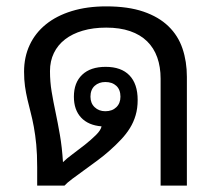

<svg xmlns="http://www.w3.org/2000/svg" viewBox="-20 -580 684 600"><path d="M356.4 -277.8Q356.4 -299.8 343.5 -311.8Q330.6 -323.7 309.1 -323.7Q289.1 -323.7 275.9 -311.8Q262.7 -299.8 262.7 -277.8Q262.7 -257.3 275.9 -244.9Q289.1 -232.4 309.1 -232.4Q330.6 -232.4 343.5 -244.9Q356.4 -257.3 356.4 -277.8ZM297.4 -185.1Q255.9 -188.5 233.4 -212.6Q210.9 -236.8 210.9 -277.8Q210.9 -321.8 236.8 -346.4Q262.7 -371.1 310.1 -371.1Q358.9 -371.1 384.5 -344.5Q410.2 -317.9 410.2 -267.6Q410.2 -241.2 403.8 -219.7Q397.5 -198.2 386 -179.7Q374.5 -161.1 358.6 -144.3Q342.8 -127.4 323.7 -110.4Q305.7 -94.2 283.9 -78.1Q262.2 -62 242.2 -47.6Q222.2 -33.2 205.8 -21Q189.5 -8.8 181.6 0H96.2V-58.1Q96.2 -97.7 93.3 -128.2Q90.3 -158.7 85.7 -183.6Q81.1 -208.5 75.7 -229Q70.3 -249.5 65.7 -269.5Q61 -289.6 58.1 -310.3Q55.2 -331.1 55.2 -356Q55.2 -401.9 72.8 -439.5Q90.3 -477.1 123.5 -503.9Q156.7 -530.8 204.3 -545.4Q252 -560.1 312 -560.1Q380.4 -560.1 428.2 -543.7Q476.1 -527.3 506.3 -498Q536.6 -468.8 550.3 -428.2Q564 -387.7 564 -339.8V0H481.9V-334Q481.9 -371.1 471.4 -400.6Q460.9 -430.2 439.7 -450.9Q418.5 -471.7 386.5 -482.7Q354.5 -493.7 312 -493.7Q271 -493.7 238.5 -484.1Q206.1 -474.6 183.3 -457Q160.6 -439.5 148.4 -414.3Q136.2 -389.2 136.2 -357.9Q136.2 -324.2 141.4 -293.5Q146.5 -262.7 153.6 -229.5Q160.6 -196.3 167.2 -158.4Q173.8 -120.6 176.8 -73.2Q188 -84.5 207.3 -98.6Q226.6 -112.8 245.6 -127.9Q264.6 -143.1 279.8 -158Q294.9 -172.9 297.4 -185.1Z"/></svg>

Font: Noboto
Style: Regular
Weight: 400
Designer: Google
Version: Version 2.001101; 2014